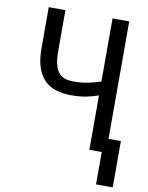

<svg xmlns="http://www.w3.org/2000/svg" viewBox="-96 -780 791 1023"><g transform="rotate(10 300.0 -268.0)"><path d="M519 -710.9H428.7V-369.6Q393.6 -357.9 358.4 -350.8Q323.2 -343.8 282.7 -343.8Q254.9 -343.8 234.4 -350.8Q213.9 -357.9 200.7 -375Q187 -391.6 180.4 -419.2Q173.8 -446.8 173.8 -488.3V-710.9H83.5V-488.3Q83.5 -429.2 96.9 -387.7Q110.4 -346.2 135.7 -319.8Q161.1 -293.5 198.2 -281.5Q235.4 -269.5 282.7 -269.5Q329.1 -269.5 362.5 -276.1Q396 -282.7 428.7 -294.4V0H519ZM585.9 175.3V-75.2H495.6V175.3Z"/></g></svg>

Font: Roboto Mono
Style: Regular
Weight: 400
Monospace: yes
Designer: Google
Version: Version 3.000